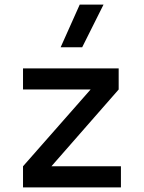

<svg xmlns="http://www.w3.org/2000/svg" viewBox="-20 -815 626 835"><path d="M80.1 0H505.9V-91.8H203.6L496.1 -425.8V-517.6H80.1V-425.8H374L80.1 -91.8ZM243.7 -609.4H337.4L430.2 -794.9H326.7Z"/></svg>

Font: CaskaydiaCove Nerd Font
Style: Regular
Weight: 400
Designer: Aaron Bell
Foundry: Saja Typeworks
Version: Version 2111.1;Nerd Fonts 2.3.3